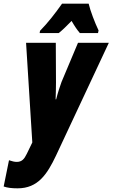

<svg xmlns="http://www.w3.org/2000/svg" viewBox="-80 -786 613 1046"><path d="M138 -618 136 -606H240C258 -620 281 -642 310 -672C326 -644 341 -622 355 -606H454L457 -620C437 -662 412 -727 403 -766H258C220 -712 181 -662 138 -618ZM16 240C127 240 177 163 225 62L513 -553H345L255 -339C248 -320 234 -278 226 -245H223C224 -275 225 -306 225 -336L224 -553H62L96 -10L66 52C52 81 39 96 11 96C0 96 -14 93 -31 87L-60 230C-40 237 -17 240 16 240Z"/></svg>

Font: Noto Sans ExtraCondensed Black
Style: Italic
Weight: 900
Width: 2
Italic angle: -12°
Designer: Monotype Design Team
Foundry: Monotype Imaging Inc.
Version: Version 2.013